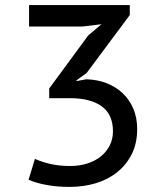

<svg xmlns="http://www.w3.org/2000/svg" viewBox="-20 -720 634 753"><path d="M255 -69Q292 -69 323 -79Q354 -89 376 -107Q398 -125 410.5 -150Q423 -175 423 -205Q423 -271 379 -303Q335 -335 254 -335H173V-373L326 -581L378 -625L304 -616H94V-700H489V-661L320 -434L280 -405V-402L318 -409Q361 -408 397.5 -394Q434 -380 461 -354.5Q488 -329 503 -293.5Q518 -258 518 -214Q518 -158 497 -116Q476 -74 440 -45Q404 -16 356 -1.5Q308 13 253 13Q204 13 163 5.5Q122 -2 92 -15L117 -97Q143 -85 177.5 -77Q212 -69 255 -69Z"/></svg>

Font: PT Sans Caption
Style: Regular
Weight: 400
Designer: A.Korolkova, O.Umpeleva, V.Yefimov
Foundry: ParaType Ltd
Version: Version 2.004W OFL